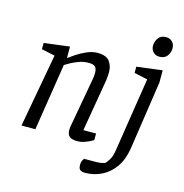

<svg xmlns="http://www.w3.org/2000/svg" viewBox="-123 -815 1051 1096"><g transform="rotate(15 402.5 -267.0)"><path d="M136 -434 57 -451V-488L208 -507V-439Q220 -448 246.5 -466Q273 -484 306 -498.5Q339 -513 370 -513Q422 -513 441.5 -486.5Q461 -460 461 -422Q461 -408 459.5 -394Q458 -380 456 -366.5Q454 -353 452 -343L405 -66H480V-27Q480 -27 466.5 -19.5Q453 -12 431.5 -4Q410 4 387 4Q366 4 353 -1Q340 -6 333.5 -17Q327 -28 327 -47Q327 -52 327.5 -57.5Q328 -63 329 -69L380 -353Q382 -360 383.5 -373Q385 -386 385 -399Q385 -421 375.5 -433Q366 -445 335 -445Q306 -445 278.5 -435Q251 -425 230.5 -413.5Q210 -402 201 -396L139 0H57ZM477 167Q457 167 447.5 159.5Q438 152 438 131Q438 111 445 101Q452 91 451 91H520Q541 91 557 87.5Q573 84 578 79Q582 75 595 55.5Q608 36 614 -4L682 -440L603 -457V-494L754 -513V-441L694 -37Q683 33 651 78Q619 123 573.5 145Q528 167 477 167ZM715 -583Q692 -583 678 -598Q664 -613 664 -635Q664 -658 678.5 -679.5Q693 -701 724 -701Q747 -701 761.5 -686.5Q776 -672 776 -647Q776 -624 761 -603.5Q746 -583 715 -583Z"/></g></svg>

Font: Faustina VF Beta
Style: Italic
Weight: 400
Italic angle: -8°
Designer: Alfonso Garcia
Foundry: Omnibus-Type
Version: Version 1.006